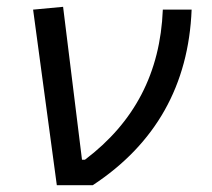

<svg xmlns="http://www.w3.org/2000/svg" viewBox="-20 -546 626 566"><path d="M147.5 0H253.4C438.5 -121.6 536.1 -294.9 544.9 -517.6H460C452.6 -331.5 376.5 -185.5 230.5 -75.2H221.7L166 -525.9L77.6 -517.6Z"/></svg>

Font: Cascadia Code SemiLight
Style: Italic
Weight: 350
Italic angle: -10°
Monospace: yes
Designer: Aaron Bell
Foundry: Saja Typeworks
Version: Version 2404.023